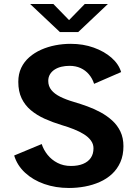

<svg xmlns="http://www.w3.org/2000/svg" viewBox="-20 -924 690 955"><path d="M323 11Q256.5 11 200.2 -8.8Q144 -28.5 104.8 -64.8Q65.5 -101 50.5 -150.5L187.5 -207.5Q196.5 -179 216.5 -154Q236.5 -129 266 -113.8Q295.5 -98.5 333 -98.5Q368 -98.5 393 -108.8Q418 -119 431.5 -138.5Q445 -158 445 -186.5Q445 -207.5 432.2 -225Q419.5 -242.5 397.5 -256.2Q375.5 -270 347.2 -281.2Q319 -292.5 288 -301.5Q242 -315.5 202.5 -333.2Q163 -351 133.5 -375.8Q104 -400.5 87.5 -435Q71 -469.5 71 -517Q71 -556 85.5 -586.5Q100 -617 125.8 -639.5Q151.5 -662 184.8 -676.8Q218 -691.5 255.5 -698.8Q293 -706 331.5 -706Q394 -706 446.2 -687.2Q498.5 -668.5 534.5 -637Q570.5 -605.5 582.5 -565.5L448 -507Q439.5 -534 422.2 -554.2Q405 -574.5 380.8 -585.5Q356.5 -596.5 326 -596.5Q304.5 -596.5 285.5 -592Q266.5 -587.5 251.8 -578Q237 -568.5 228.5 -554.2Q220 -540 220 -521.5Q220 -495.5 235.5 -476.2Q251 -457 279.5 -442.8Q308 -428.5 347.5 -417Q380 -407.5 414.5 -395Q449 -382.5 481 -365Q513 -347.5 538.5 -324.2Q564 -301 579 -269.5Q594 -238 594 -197Q594 -152 578.8 -117.5Q563.5 -83 537 -58.5Q510.5 -34 476 -18.8Q441.5 -3.5 402.2 3.8Q363 11 323 11ZM130 -904H245.5L323.5 -824L401.5 -904H516.5L369 -764.5H278Z"/></svg>

Font: Trispace Thin SemiBold
Style: Regular
Weight: 600
Version: Version 1.210